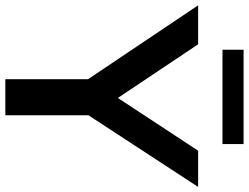

<svg xmlns="http://www.w3.org/2000/svg" viewBox="-150 -826 954 737"><g transform="rotate(90 327.5 -457.0)"><path d="M676 -740 401 -319V0H262.5V-317.5L-21 -740H128.5L334.5 -432L537 -740ZM149.5 -833.5V-914.5H511.5V-833.5Z"/></g></svg>

Font: Encode Sans Semi Expanded SmBd
Style: Regular
Weight: 600
Width: 6
Designer: Multiple Designers
Foundry: Impallari Type
Version: Version 2.000